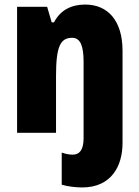

<svg xmlns="http://www.w3.org/2000/svg" viewBox="-20 -583 611 843"><path d="M341 240C468 240 518 147 518 45V-360C518 -493 453 -563 354 -563C292 -563 245 -538 217 -485H207L187 -553H55V0H226V-250C226 -381 246 -417 297 -417C333 -417 347 -381 347 -312V24C347 75 329 96 300 96C283 96 269 93 251 87V228C278 236 313 240 341 240Z"/></svg>

Font: Noto Sans Georgian Condensed Black
Style: Regular
Weight: 900
Width: 3
Designer: Monotype Design Team, Akaki Razmadze
Foundry: Google LLC
Version: Version 2.005